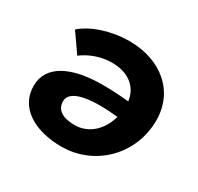

<svg xmlns="http://www.w3.org/2000/svg" viewBox="-122 -675 853 828"><g transform="rotate(30 304.5 -261.5)"><path d="M302 -532C210 -532 122 -502 72 -458L137 -365C174 -393 226 -414 283 -414C361 -414 417 -375 426 -304C380 -309 336 -311 295 -311C139 -311 39 -260 39 -159C39 -49 142 9 273 9C441 9 572 -125 572 -293C572 -438 459 -532 302 -532ZM182 -165C182 -210 246 -228 328 -228C358 -228 390 -226 419 -223C400 -152 347 -100 276 -100C217 -100 182 -121 182 -165Z"/></g></svg>

Font: Fixel Display
Style: Bold Italic
Weight: 700
Italic angle: -10°
Designer: AlfaBravo + MacPaw
Foundry: Kyrylo Tkachov, Marchela Mozhyna, Serhii Makarenko, Maria Weinstein, Zakhar Kryvoshyya
Version: Version 1.210;Glyphs 3.2 (3217)